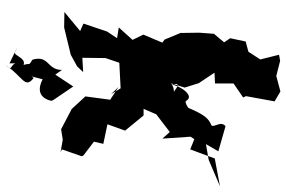

<svg xmlns="http://www.w3.org/2000/svg" viewBox="-190 -610 1037 696"><g transform="rotate(90 328.0 -262.5)"><path d="M282 -212 322 -147 296 -174 342 -144 330 -54 376 -4 369 -8 449 34 487 28 532 36 522 31 547 -41 544 -47 494 -85 502 -119 431 -134 454 -198 399 -265H375L395 -311L459 -360L483 -333L476 -435L485 -449L522 -434L555 -523L656 -542L560 -501L503 -491L529 -536L438 -562C417 -545 444 -521 435 -511C413 -501 399 -493 371 -426C402 -453 360 -412 347 -418C328 -454 290 -395 287 -366C279 -402 295 -387 313 -375C268 -375 238 -314 266 -301L275 -341L298 -414L282 -465L244 -522L283 -524V-591L334 -626L329 -636L348 -740L312 -761L256 -746L201 -760L179 -756L196 -688L168 -645L131 -635L119 -579L134 -557L103 -520L99 -467L100 -399L124 -341L135 -333L106 -264L125 -225L80 -175L119 -169L95 -133L66 -47L93 -35L24 22L80 23L179 -1L221 -24L242 -46L190 -43L191 -127L208 -177L305 -182ZM154 194 210 221V200C220 221 239 208 216 236C258 172 304 166 264 134C258 134 251 166 268 101C330 133 344 81 346 69L343 62L294 -10L251 55L234 31C234 86 179 77 197 138C222 154 207 143 216 170C187 159 181 218 164 198Z"/></g></svg>

Font: Asimov Aggro
Style: It
Weight: 500
Designer: Google
Version: Version 2.000980; 2014